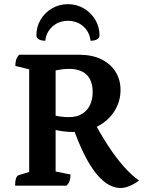

<svg xmlns="http://www.w3.org/2000/svg" viewBox="-20 -909 716 940"><path d="M53.9 0Q53.9 -21.9 58.4 -35.1Q62.9 -48.4 69.9 -50.9L141.2 -72.9L122.9 -52.4V-585.8L140.5 -565.2L55 -586.4Q55 -604 59.2 -616.8Q63.4 -629.6 73.8 -641H367.2Q431.8 -641 476.8 -618.5Q521.9 -596 546 -557.1Q570.1 -518.3 570.1 -468.3Q570.1 -412.8 540.9 -366Q511.8 -319.2 459.4 -291Q406.9 -262.8 336.6 -262.8Q311.6 -262.8 283.6 -266.7Q255.6 -270.7 229.9 -279H252.3V-43.8L221.3 -75.8L325.1 -54.6Q325.1 -36.4 321.1 -24.1Q317.2 -11.9 306.2 0ZM252.3 -327.9 232.8 -348.5Q245.9 -342.9 270.2 -339.2Q294.6 -335.5 316.7 -335.5Q355.8 -335.5 381.7 -351.3Q407.5 -367.2 420.6 -394.8Q433.7 -422.4 433.7 -458Q433.7 -514.9 403.8 -543.4Q374 -571.8 318.5 -571.8Q297 -571.8 276.1 -568.5Q255.2 -565.1 234.3 -560.1L252.3 -575.9ZM569 11.5Q541.2 11.5 511.6 -5Q482.1 -21.5 452.2 -57.7Q422.3 -93.9 392.5 -153Q362.8 -212.1 333.5 -296.8L432.7 -328.2Q468.5 -258.3 507.9 -197.8Q547.3 -137.3 587 -92.7Q626.8 -48.2 660.9 -25.3Q640 -9.3 615.7 1.1Q591.5 11.5 569 11.5ZM312.4 -888.6Q354.9 -888.6 390 -868.1Q425.1 -847.7 446.1 -812.9Q467.2 -778.2 467.2 -735.4Q467.2 -723.1 455.1 -716.3Q443 -709.5 423.1 -709.5Q419.1 -751.8 388.2 -779.5Q357.3 -807.1 312.4 -807.1Q268.1 -807.1 237.1 -779.5Q206.2 -751.8 201.7 -709.5Q182.4 -709.5 170.3 -716.3Q158.2 -723.1 158.2 -735.4Q158.2 -778.2 178.9 -812.9Q199.7 -847.7 234.8 -868.1Q269.9 -888.6 312.4 -888.6Z"/></svg>

Font: Pitagon Serif
Style: Regular
Weight: 400
Designer: Travis Tran
Foundry: Pitagon
Version: Version 1.000;gftools[0.9.26]